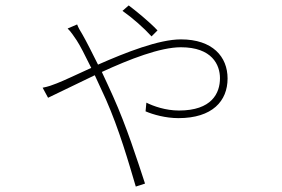

<svg xmlns="http://www.w3.org/2000/svg" viewBox="-20 -627 1040 707"><path d="M560 -515C529 -548 479 -588 454 -607L431 -587C468 -561 510 -524 538 -493ZM229 -522C240 -512 254 -491 262 -479C274 -461 293 -424 316 -377C261 -352 215 -330 189 -320C174 -314 158 -308 137 -304L157 -267C196 -285 259 -317 329 -350C342 -321 356 -291 370 -261C419 -150 454 -28 480 60L514 49C486 -36 446 -162 396 -273C384 -301 369 -331 355 -362C457 -409 570 -453 646 -453C761 -453 790 -388 790 -339C790 -284 760 -220 639 -220C590 -220 545 -236 519 -249L516 -217C544 -205 590 -192 637 -192C762 -192 818 -255 818 -338C818 -418 763 -482 646 -482C565 -482 443 -434 341 -389C319 -433 298 -475 283 -501C275 -514 269 -524 264 -537Z"/></svg>

Font: Noto Sans CJK JP Thin
Style: Regular
Weight: 250
Designer: Ryoko NISHIZUKA (kana & ideographs); Paul D. Hunt (Latin, Greek & Cyrillic); Wenlong ZHANG (bopomofo); Sandoll Communica
Foundry: Adobe Systems Incorporated
Version: Version 1.004;PS 1.004;hotconv 1.0.82;makeotf.lib2.5.63406